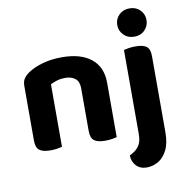

<svg xmlns="http://www.w3.org/2000/svg" viewBox="-94 -788 1040 1074"><g transform="rotate(-10 426.0 -251.5)"><path d="M516.8 -311.1V-216.7H368.4V-306.3Q368.4 -343.3 346.8 -360.6Q325.2 -377.8 289.6 -377.8Q264.8 -377.8 244.1 -371.6Q223.4 -365.4 205.9 -356.2V-216.7H57.5V-372.8Q57.5 -398.3 68.3 -414.5Q79.1 -430.6 99.3 -444.4Q131.4 -466.2 181.2 -480.5Q231.1 -494.8 291.2 -494.8Q398.9 -494.8 457.8 -447.2Q516.8 -399.6 516.8 -311.1ZM57.5 -262.6H205.9V-1.2Q196.4 1.5 178.4 4.4Q160.4 7.3 139.3 7.3Q97 7.3 77.3 -7.7Q57.5 -22.6 57.5 -62.2ZM368.4 -262.6H516.8V-1.2Q507.2 1.5 489.1 4.4Q471 7.3 450.2 7.3Q407.6 7.3 388 -7.7Q368.4 -22.6 368.4 -62.2ZM571.2 112.6Q595.2 100.8 610.7 86.5Q626.2 72.2 633.8 52.3Q641.4 32.3 641.4 1.9V-249H789.8V17.6Q789.8 81 770.1 119.9Q750.5 158.9 719.6 176.9Q688.6 195 654.4 195Q615.8 195 594.1 171.4Q572.4 147.8 571.2 112.6ZM628.6 -617.9Q628.6 -651.8 652 -675Q675.3 -698.3 711.8 -698.3Q748.4 -698.3 771.6 -675Q794.7 -651.8 794.7 -617.9Q794.7 -584.7 771.6 -561.1Q748.4 -537.5 711.8 -537.5Q675.3 -537.5 652 -561.1Q628.6 -584.7 628.6 -617.9ZM789.8 -184.4 641.4 -187V-474.4Q650.9 -477.2 669 -480.1Q687.1 -483 708.2 -483Q751.3 -483 770.5 -468.4Q789.8 -453.8 789.8 -413.3Z"/></g></svg>

Font: Baloo Bhaijaan 2
Style: Regular
Weight: 400
Designer: Sanskriti Dholi, Noopur Datye and Ek Type
Foundry: Ek Type
Version: Version 1.701